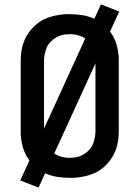

<svg xmlns="http://www.w3.org/2000/svg" viewBox="-20 -808 640 881"><path d="M157 53 73 20 115 -72Q105 -85 97.5 -100Q90 -115 85.5 -130.5Q81 -146 78 -165Q75 -184 75 -195V-525Q75 -542 76.5 -559Q78 -576 82 -592.5Q86 -609 93 -625Q100 -641 109.5 -655Q119 -669 131 -681.5Q143 -694 156.5 -704Q170 -714 185.5 -721Q201 -728 217.5 -732.5Q234 -737 254 -740Q274 -743 285 -743H300Q329 -743 357.5 -738.5Q386 -734 413 -722L443 -788L527 -755L485 -663Q495 -650 502.5 -635Q510 -620 514.5 -604.5Q519 -589 522 -570Q525 -551 525 -540V-210Q525 -193 523.5 -176Q522 -159 518 -142.5Q514 -126 507 -110Q500 -94 490.5 -80Q481 -66 469 -53.5Q457 -41 443.5 -31Q430 -21 414.5 -14Q399 -7 382.5 -2.5Q366 2 346 5Q326 8 315 8H300Q271 8 242.5 3.5Q214 -1 187 -13ZM182 -218 371 -631Q364 -636 356.5 -639.5Q349 -643 341 -645.5Q333 -648 323 -649.5Q313 -651 308 -651H300Q291 -651 281.5 -650Q272 -649 262.5 -646.5Q253 -644 245 -640Q237 -636 229 -630.5Q221 -625 214.5 -618.5Q208 -612 202.5 -604.5Q197 -597 193.5 -588Q190 -579 187.5 -570Q185 -561 183.5 -550Q182 -539 182 -533ZM292 -84H300Q309 -84 318.5 -85Q328 -86 337.5 -88.5Q347 -91 355 -95Q363 -99 371 -104.5Q379 -110 385.5 -116.5Q392 -123 397.5 -130.5Q403 -138 406.5 -147Q410 -156 412.5 -165Q415 -174 416.5 -185Q418 -196 418 -202V-517L229 -104Q236 -99 243.5 -95.5Q251 -92 259 -89.5Q267 -87 277 -85.5Q287 -84 292 -84Z"/></svg>

Font: Iosevka Aile Semibold
Style: Regular
Weight: 600
Designer: Belleve Invis
Foundry: Belleve Invis
Version: Version 31.1.0; ttfautohint (v1.8.4)